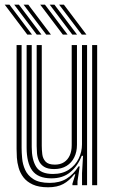

<svg xmlns="http://www.w3.org/2000/svg" viewBox="-27 -793 484 822"><path d="M179 8.8Q139 8.8 113.4 -3Q87.8 -14.8 73.5 -33.6Q59.2 -52.5 52.9 -74.6Q46.5 -96.8 45.2 -118Q44 -139.2 44 -155.2V-600H65.5V-159.2Q65.5 -140.2 67.8 -114.9Q70 -89.5 80.8 -65.6Q91.5 -41.8 116.2 -25.9Q141 -10 185.8 -10Q228.2 -10 257.8 -28Q287.2 -46 309 -80.5H314.2L304.8 -17V0H283.2L283 -6.2L295.5 -46.8H291.2Q269.8 -19.2 243.8 -5.2Q217.8 8.8 179 8.8ZM367.5 0V-600H389V0ZM204.8 -69.2Q176.8 -69.2 161.4 -79.2Q146 -89.2 139.4 -104.6Q132.8 -120 131.4 -136.9Q130 -153.8 130 -167.5V-600H151.8V-168.8Q151.8 -151.8 154 -133Q156.2 -114.2 168 -101.2Q179.8 -88.2 208 -88.2Q231.2 -88.2 247.2 -98.6Q263.2 -109 271.6 -127.6Q280 -146.2 280 -171V-600H302.5V-173Q302.5 -143.2 291.1 -119.8Q279.8 -96.2 258 -82.8Q236.2 -69.2 204.8 -69.2ZM192 -29.5Q135.5 -29.8 111.2 -62.8Q87 -95.8 87 -160.8V-600H108.8V-163.5Q108.8 -109.5 127.9 -78.9Q147 -48.2 199.8 -48.2Q240.5 -48.2 268.1 -66.8Q295.8 -85.2 309.9 -114.2Q324 -143.2 324 -174.8V-600H345.8V0H324.2V-52L328.5 -126H323Q305.8 -82 273.5 -55.5Q241.2 -29 192 -29.5ZM170.8 -645 74 -773H94.2L191 -645ZM89.8 -645 -6.8 -773H13.5L110 -645ZM130.2 -645 33.8 -773H54L150.5 -645ZM323 -645 226.2 -773H246.5L343 -645ZM242 -645 145.2 -773H165.5L262.2 -645ZM282.5 -645 185.8 -773H206L302.8 -645Z"/></svg>

Font: Big Shoulders Inline Display Thin
Style: Bold
Weight: 700
Version: Version 2.002